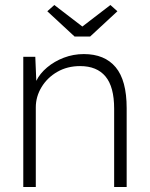

<svg xmlns="http://www.w3.org/2000/svg" viewBox="-20 -747 598 767"><path d="M73 0V-520H121L125 -424Q139 -453 168 -477.5Q197 -502 235 -516.5Q273 -531 315 -531Q398 -531 442 -478.5Q486 -426 486 -315V0H436V-313Q436 -400 401.5 -441.5Q367 -483 300 -483Q249 -483 209 -460Q169 -437 146 -399Q123 -361 123 -318V0ZM278 -601 169 -702 197 -727 309 -641 421 -727 449 -702 340 -601Z"/></svg>

Font: Lexend ExtraLight
Style: Regular
Weight: 200
Designer: Bonnie Shaver-Troup, Thomas Jockin
Foundry: Lexend
Version: Version 1.007; ttfautohint (v1.8.3)